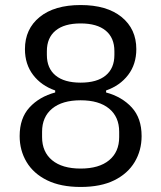

<svg xmlns="http://www.w3.org/2000/svg" viewBox="-20 -730 640 762"><path d="M300 12Q221 12 167 -14.5Q113 -41 85.5 -87Q58 -133 58 -190Q58 -261 97 -303.5Q136 -346 199 -363V-371Q144 -390 111.5 -432.5Q79 -475 79 -535Q79 -615 137.5 -662.5Q196 -710 300 -710Q404 -710 462.5 -662.5Q521 -615 521 -535Q521 -475 488.5 -432.5Q456 -390 401 -371V-363Q464 -346 503 -303.5Q542 -261 542 -190Q542 -133 514.5 -87Q487 -41 433.5 -14.5Q380 12 300 12ZM300 -61Q373 -61 413 -94Q453 -127 453 -186V-207Q453 -266 413 -299Q373 -332 300 -332Q227 -332 187 -299Q147 -266 147 -207V-186Q147 -127 187 -94Q227 -61 300 -61ZM300 -402Q365 -402 399.5 -430.5Q434 -459 434 -512V-527Q434 -580 399.5 -608.5Q365 -637 300 -637Q235 -637 200.5 -608.5Q166 -580 166 -527V-512Q166 -459 200.5 -430.5Q235 -402 300 -402Z"/></svg>

Font: IBM Plex Sans Var
Style: Regular
Weight: 400
Designer: Mike Abbink, Paul van der Laan, Pieter van Rosmalen
Foundry: Bold Monday
Version: Version 3.000